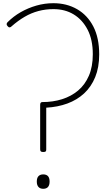

<svg xmlns="http://www.w3.org/2000/svg" viewBox="-20 -1166 681 1200"><path d="M250 -216Q240 -216 235.5 -219.5Q231 -223 231 -233V-511Q231 -520 234.5 -524Q238 -528 244 -528Q311 -528 368 -546Q425 -564 468 -600Q511 -636 535.5 -692.5Q560 -749 560 -827Q560 -918 527.5 -980.5Q495 -1043 440.5 -1076Q386 -1109 314 -1109Q265 -1109 220 -1097Q175 -1085 134 -1061Q93 -1037 53 -1002Q48 -996 41 -995Q34 -994 28 -1002Q21 -1009 21.5 -1015.5Q22 -1022 27 -1027Q64 -1064 109.5 -1090Q155 -1116 207 -1131Q259 -1146 314 -1146Q397 -1146 462 -1108.5Q527 -1071 563.5 -1000Q600 -929 600 -826Q600 -745 575 -684Q550 -623 505.5 -582Q461 -541 401 -519Q341 -497 269 -493V-231Q269 -222 265 -219Q261 -216 250 -216ZM250 14Q231 14 220.5 2.5Q210 -9 210 -31Q210 -54 220.5 -65Q231 -76 250 -76Q270 -76 280 -65Q290 -54 290 -31Q290 -9 280 2.5Q270 14 250 14Z"/></svg>

Font: Playwrite BR Thin
Style: Regular
Weight: 250
Version: Version 1.003